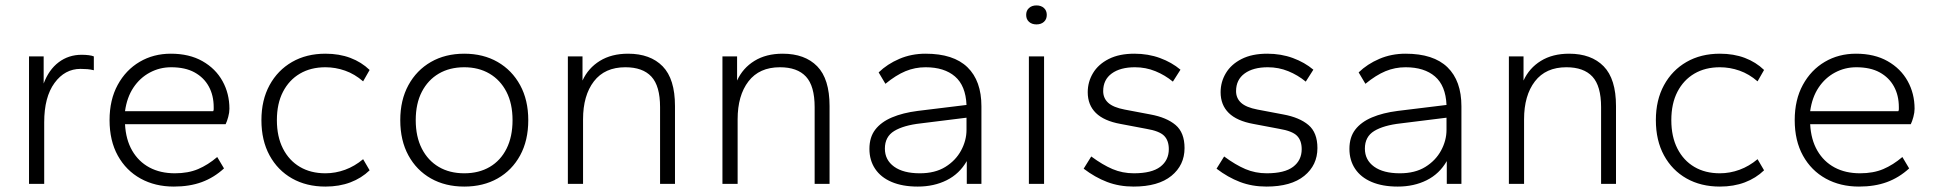

<svg xmlns="http://www.w3.org/2000/svg" viewBox="-20 -678 7139 708"><path d="M87 0V-470H141V-370Q160 -421 196.5 -448.5Q233 -476 281 -476Q295 -476 307 -474.5Q319 -473 326 -470V-419Q314 -422 302 -423Q290 -424 277 -424Q219 -424 181 -372Q143 -320 143 -227V0Z M621 10Q552 10 498.5 -19.5Q445 -49 414.5 -104Q384 -159 384 -235Q384 -310 414 -365Q444 -420 495 -450Q546 -480 610 -480Q678 -480 726.5 -452.5Q775 -425 800.5 -379Q826 -333 826 -277Q826 -263 821.5 -246.5Q817 -230 812 -220H441Q444 -163 467.5 -122.5Q491 -82 531 -60.5Q571 -39 625 -39Q674 -39 710.5 -54.5Q747 -70 781 -99L806 -57Q769 -23 724 -6.5Q679 10 621 10ZM441 -268H766Q768 -271 768 -275Q768 -279 768 -283Q768 -326 750 -359Q732 -392 697.5 -411Q663 -430 611 -430Q569 -430 532.5 -410.5Q496 -391 472 -355Q448 -319 441 -268Z M1180 10Q1110 10 1057 -20Q1004 -50 974 -105Q944 -160 944 -235Q944 -309 974 -364Q1004 -419 1057 -449.5Q1110 -480 1180 -480Q1231 -480 1272 -464.5Q1313 -449 1343 -420L1319 -378Q1288 -405 1252.5 -417.5Q1217 -430 1180 -430Q1126 -430 1086 -406.5Q1046 -383 1023.5 -339.5Q1001 -296 1001 -235Q1001 -174 1023.5 -130Q1046 -86 1086 -62.5Q1126 -39 1180 -39Q1217 -39 1252.5 -52Q1288 -65 1319 -91L1343 -50Q1313 -21 1272 -5.5Q1231 10 1180 10Z M1692 10Q1622 10 1569 -20Q1516 -50 1486 -105Q1456 -160 1456 -235Q1456 -309 1486 -364Q1516 -419 1569 -449.5Q1622 -480 1692 -480Q1762 -480 1815 -449.5Q1868 -419 1898 -364Q1928 -309 1928 -235Q1928 -160 1898 -105Q1868 -50 1815 -20Q1762 10 1692 10ZM1692 -39Q1746 -39 1786 -62.5Q1826 -86 1848 -130Q1870 -174 1870 -235Q1870 -296 1847.5 -339.5Q1825 -383 1785 -406.5Q1745 -430 1692 -430Q1638 -430 1598 -406.5Q1558 -383 1535.5 -339.5Q1513 -296 1513 -235Q1513 -174 1535.5 -130Q1558 -86 1598 -62.5Q1638 -39 1692 -39Z M2074 0V-470H2128V-381Q2149 -427 2192 -453.5Q2235 -480 2296 -480Q2378 -480 2423.5 -433.5Q2469 -387 2469 -287V0H2414V-283Q2414 -361 2382 -395.5Q2350 -430 2286 -430Q2210 -430 2170 -378Q2130 -326 2130 -238V0Z M2644 0V-470H2698V-381Q2719 -427 2762 -453.5Q2805 -480 2866 -480Q2948 -480 2993.5 -433.5Q3039 -387 3039 -287V0H2984V-283Q2984 -361 2952 -395.5Q2920 -430 2856 -430Q2780 -430 2740 -378Q2700 -326 2700 -238V0Z M3364 10Q3308 10 3268 -7Q3228 -24 3207 -55.5Q3186 -87 3186 -129Q3186 -172 3207.5 -200Q3229 -228 3269 -245Q3309 -262 3364 -269L3544 -291Q3541 -362 3501.5 -396Q3462 -430 3393 -430Q3354 -430 3319 -415.5Q3284 -401 3245 -369L3220 -411Q3252 -442 3296.5 -461Q3341 -480 3393 -480Q3496 -480 3547.5 -430Q3599 -380 3599 -286V0H3545V-84Q3518 -37 3471 -13.5Q3424 10 3364 10ZM3372 -39Q3428 -39 3466 -62.5Q3504 -86 3524 -123Q3544 -160 3544 -199V-244L3375 -223Q3312 -216 3277.5 -195Q3243 -174 3243 -130Q3243 -88 3277 -63.5Q3311 -39 3372 -39Z M3774 0V-470H3830V0ZM3802 -588Q3785 -588 3774.5 -597.5Q3764 -607 3764 -623Q3764 -639 3774.5 -648.5Q3785 -658 3802 -658Q3819 -658 3829.5 -648.5Q3840 -639 3840 -623Q3840 -607 3829.5 -597.5Q3819 -588 3802 -588Z M4160 10Q4107 10 4062.5 -7Q4018 -24 3976 -56L4004 -101Q4046 -70 4082.5 -54.5Q4119 -39 4161 -39Q4227 -39 4258.5 -63Q4290 -87 4290 -128Q4290 -160 4272.5 -177.5Q4255 -195 4207 -203L4112 -221Q4051 -232 4021 -261.5Q3991 -291 3991 -338Q3991 -376 4010.5 -408.5Q4030 -441 4068.5 -460.5Q4107 -480 4163 -480Q4214 -480 4257.5 -464Q4301 -448 4333 -421L4305 -377Q4276 -401 4240.5 -415.5Q4205 -430 4165 -430Q4111 -430 4079.5 -407Q4048 -384 4048 -342Q4048 -316 4066.5 -299Q4085 -282 4127 -274L4222 -256Q4282 -245 4315 -217Q4348 -189 4348 -132Q4348 -69 4299.5 -29.5Q4251 10 4160 10Z M4650 10Q4597 10 4552.5 -7Q4508 -24 4466 -56L4494 -101Q4536 -70 4572.5 -54.5Q4609 -39 4651 -39Q4717 -39 4748.5 -63Q4780 -87 4780 -128Q4780 -160 4762.5 -177.5Q4745 -195 4697 -203L4602 -221Q4541 -232 4511 -261.5Q4481 -291 4481 -338Q4481 -376 4500.5 -408.5Q4520 -441 4558.5 -460.5Q4597 -480 4653 -480Q4704 -480 4747.5 -464Q4791 -448 4823 -421L4795 -377Q4766 -401 4730.5 -415.5Q4695 -430 4655 -430Q4601 -430 4569.5 -407Q4538 -384 4538 -342Q4538 -316 4556.5 -299Q4575 -282 4617 -274L4712 -256Q4772 -245 4805 -217Q4838 -189 4838 -132Q4838 -69 4789.5 -29.5Q4741 10 4650 10Z M5134 10Q5078 10 5038 -7Q4998 -24 4977 -55.5Q4956 -87 4956 -129Q4956 -172 4977.5 -200Q4999 -228 5039 -245Q5079 -262 5134 -269L5314 -291Q5311 -362 5271.5 -396Q5232 -430 5163 -430Q5124 -430 5089 -415.5Q5054 -401 5015 -369L4990 -411Q5022 -442 5066.5 -461Q5111 -480 5163 -480Q5266 -480 5317.5 -430Q5369 -380 5369 -286V0H5315V-84Q5288 -37 5241 -13.5Q5194 10 5134 10ZM5142 -39Q5198 -39 5236 -62.5Q5274 -86 5294 -123Q5314 -160 5314 -199V-244L5145 -223Q5082 -216 5047.5 -195Q5013 -174 5013 -130Q5013 -88 5047 -63.5Q5081 -39 5142 -39Z M5544 0V-470H5598V-381Q5619 -427 5662 -453.5Q5705 -480 5766 -480Q5848 -480 5893.5 -433.5Q5939 -387 5939 -287V0H5884V-283Q5884 -361 5852 -395.5Q5820 -430 5756 -430Q5680 -430 5640 -378Q5600 -326 5600 -238V0Z M6322 10Q6252 10 6199 -20Q6146 -50 6116 -105Q6086 -160 6086 -235Q6086 -309 6116 -364Q6146 -419 6199 -449.5Q6252 -480 6322 -480Q6373 -480 6414 -464.5Q6455 -449 6485 -420L6461 -378Q6430 -405 6394.5 -417.5Q6359 -430 6322 -430Q6268 -430 6228 -406.5Q6188 -383 6165.5 -339.5Q6143 -296 6143 -235Q6143 -174 6165.5 -130Q6188 -86 6228 -62.5Q6268 -39 6322 -39Q6359 -39 6394.5 -52Q6430 -65 6461 -91L6485 -50Q6455 -21 6414 -5.5Q6373 10 6322 10Z M6835 10Q6766 10 6712.5 -19.5Q6659 -49 6628.5 -104Q6598 -159 6598 -235Q6598 -310 6628 -365Q6658 -420 6709 -450Q6760 -480 6824 -480Q6892 -480 6940.5 -452.5Q6989 -425 7014.5 -379Q7040 -333 7040 -277Q7040 -263 7035.5 -246.5Q7031 -230 7026 -220H6655Q6658 -163 6681.5 -122.5Q6705 -82 6745 -60.5Q6785 -39 6839 -39Q6888 -39 6924.5 -54.5Q6961 -70 6995 -99L7020 -57Q6983 -23 6938 -6.5Q6893 10 6835 10ZM6655 -268H6980Q6982 -271 6982 -275Q6982 -279 6982 -283Q6982 -326 6964 -359Q6946 -392 6911.5 -411Q6877 -430 6825 -430Q6783 -430 6746.5 -410.5Q6710 -391 6686 -355Q6662 -319 6655 -268Z"/></svg>

Font: Gantari Light
Style: Regular
Weight: 300
Designer: Anugrah Pasau
Foundry: Lafontype
Version: Version 1.000; ttfautohint (v1.8.3)